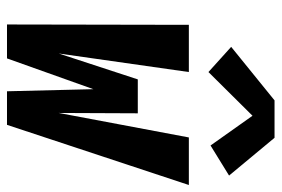

<svg xmlns="http://www.w3.org/2000/svg" viewBox="-148 -657 805 549"><g transform="rotate(90 254.5 -382.5)"><path d="M50 0 51 -520H186L133 -148L207 -374H304L303 -148L373 -520H509L337 0H241L235 -247L147 0ZM186 -576 114 -641 267 -765H374L482 -635L396 -582L311 -702Z"/></g></svg>

Font: Iosevka SS04 Heavy Oblique
Style: Regular
Weight: 900
Italic angle: -9°
Monospace: yes
Designer: Belleve Invis
Foundry: Belleve Invis
Version: Version 19.0.0; ttfautohint (v1.8.4)